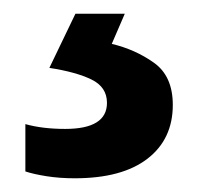

<svg xmlns="http://www.w3.org/2000/svg" viewBox="-20 -20 289 280"><path d="M232 133Q232 183 195 211.5Q158 240 89 240Q67 240 48 237Q29 234 17 230V161Q42 168 75 168Q136 168 136 130Q136 107 113.5 96Q91 85 52 79L90 0H162L143 44Q177 52 204.5 71.5Q232 91 232 133Z"/></svg>

Font: Noto Sans Meetei Mayek SemiBold
Style: Regular
Weight: 600
Designer: Monotype Design Team and Neelakash Kshetrimayum
Foundry: Monotype Imaging Inc.
Version: Version 2.002; ttfautohint (v1.8.4.7-5d5b)